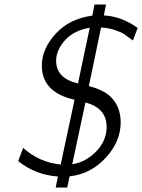

<svg xmlns="http://www.w3.org/2000/svg" viewBox="-20 -770 626 845"><path d="M60.1 -61 82 -119.1Q152.8 -55.2 247.1 -45.9L308.1 -331.1Q164.1 -363.3 164.1 -481Q164.1 -555.2 225.1 -621.6Q286.1 -688 386.2 -701.2L396 -750H446.8L437 -702.1Q515.1 -698.2 585.9 -647L564.9 -591.8Q538.1 -611.8 526.1 -619.9Q514.2 -627.9 486.6 -637.5Q459 -647 424.8 -648.9L371.1 -391.1Q434.1 -375 465.8 -345.2Q510.7 -302.2 511.2 -231.9Q511.2 -147 445.1 -75.4Q378.9 -3.9 287.1 5.9L286.1 6.8L275.9 55.2H225.1L234.9 6.8Q136.2 0 60.1 -61ZM227.1 -502.9Q227.1 -424.8 323.2 -402.8L375 -647.9Q306.2 -636.7 266.6 -593.3Q227.1 -549.8 227.1 -502.9ZM297.9 -46.9Q357.9 -56.6 403.6 -103.8Q449.2 -150.9 449.2 -210.9Q449.2 -294.9 356 -318.8Z"/></svg>

Font: CMU Bright
Style: Oblique
Weight: 500
Italic angle: -12°
Version: Version 0.7.0